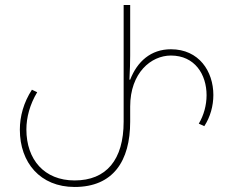

<svg xmlns="http://www.w3.org/2000/svg" viewBox="-20 -734 921 764"><path d="M277 10C430 10 498 -93 498 -250V-310C498 -444 581 -513 660 -513C755 -513 802 -438 802 -355C802 -316 791 -275 771 -242L793 -232C817 -269 829 -313 829 -356C829 -450 772 -538 660 -538C580 -538 526 -489 498 -417H495C497 -446 498 -496 498 -513V-714H472V-250C472 -98 403 -16 277 -16C156 -16 85 -99 85 -219C85 -267 99 -319 128 -367L107 -377C74 -326 59 -271 59 -218C59 -87 140 10 277 10Z"/></svg>

Font: Noto Sans Georgian Thin
Style: Regular
Weight: 100
Designer: Monotype Design Team, Akaki Razmadze
Foundry: Google LLC
Version: Version 2.005